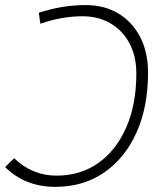

<svg xmlns="http://www.w3.org/2000/svg" viewBox="-21 -723 627 753"><path d="M314.9 -703.1Q388.7 -703.1 443.6 -669.9Q498.5 -636.7 529.1 -577.1Q559.6 -517.6 559.6 -438Q559.6 -303.7 514.2 -202.9Q468.8 -102.1 387 -46.1Q305.2 9.8 196.3 9.8Q77.1 9.8 -1 -67.9L34.7 -102.5Q105 -34.2 200.7 -34.2Q294.9 -34.2 365.2 -84.2Q435.5 -134.3 474.6 -224.4Q513.7 -314.5 513.7 -434.6Q513.7 -502 487.1 -552.5Q460.4 -603 412.8 -631.1Q365.2 -659.2 301.8 -659.2Q221.7 -659.2 137.2 -629.9L131.3 -672.9Q222.2 -703.1 314.9 -703.1Z"/></svg>

Font: CaskaydiaCove NF ExtraLight
Style: Italic
Weight: 200
Italic angle: -10°
Designer: Aaron Bell
Foundry: Saja Typeworks
Version: Version 2111.001; VTT 6.35;Nerd Fonts 3.2.1